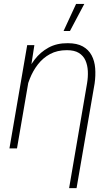

<svg xmlns="http://www.w3.org/2000/svg" viewBox="-20 -759 575 982"><path d="M138.2 -414.6 66.9 0H28.3L119.1 -528.3H155.8ZM107.9 -272.5H83.5Q91.8 -321.8 109.9 -368.9Q127.9 -416 157.2 -454.3Q186.5 -492.7 228.5 -515.6Q270.5 -538.6 326.7 -538.1Q374 -538.1 403.6 -521.5Q433.1 -504.9 448.5 -476.1Q463.9 -447.3 466.8 -410.2Q469.7 -373 463.9 -332L371.6 203.1H333.5L425.3 -333Q430.7 -365.2 429.2 -395.5Q427.7 -425.8 417 -450Q406.2 -474.1 383.3 -488.3Q360.4 -502.4 321.8 -502.4Q272.9 -502.4 236.3 -482.7Q199.7 -462.9 174.1 -429.9Q148.4 -397 132.3 -356Q116.2 -314.9 107.9 -272.5ZM305.2 -600.6 369.1 -738.8H411.1L337.9 -600.6Z"/></svg>

Font: Roboto ExtraLight
Style: Italic
Weight: 250
Designer: Christian Robertson
Foundry: Google
Version: Version 3.009; 2024